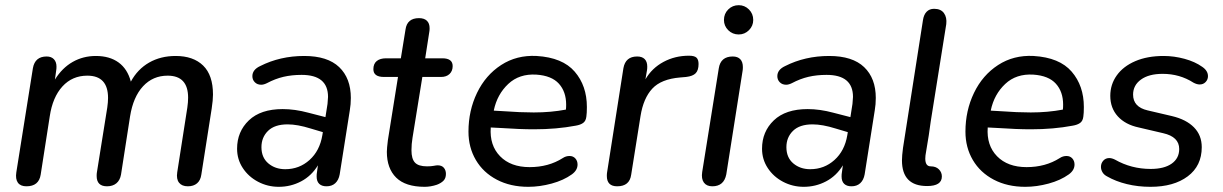

<svg xmlns="http://www.w3.org/2000/svg" viewBox="-20 -712 4720 741"><path d="M43 -47 107 -449Q115 -494 160 -494Q178 -494 188 -483.5Q198 -473 198 -455Q198 -446 197 -441L192 -405Q220 -450 260.5 -473Q301 -496 350 -496Q403 -496 437.5 -471Q472 -446 485 -397Q511 -445 555.5 -470.5Q600 -496 658 -496Q726 -496 764 -459Q802 -422 802 -347Q802 -326 797 -293L757 -38Q754 -16 740.5 -4.5Q727 7 705 7Q682 7 671 -7Q660 -21 664 -47L703 -297Q706 -318 706 -335Q706 -420 627 -420Q570 -420 532 -379Q494 -338 482 -263L447 -38Q443 -16 429 -4.5Q415 7 393 7Q353 7 353 -33Q353 -42 354 -47L394 -297Q397 -318 397 -334Q397 -420 317 -420Q259 -420 221 -378.5Q183 -337 172 -263L137 -38Q130 7 82 7Q59 7 49 -7Q39 -21 43 -47Z M895 -138Q895 -204 940.5 -247.5Q986 -291 1071 -291Q1118 -291 1170 -277L1236 -260L1244 -311Q1246 -331 1246 -338Q1246 -423 1144 -423Q1106 -423 1074 -415.5Q1042 -408 1010 -391Q998 -385 988 -385Q973 -385 963.5 -394.5Q954 -404 954 -418Q954 -443 984 -457Q1061 -496 1154 -496Q1244 -496 1289 -453Q1334 -410 1334 -334Q1334 -309 1330 -286L1291 -39Q1287 -17 1274 -5Q1261 7 1240 7Q1222 7 1212 -2.5Q1202 -12 1202 -31Q1202 -40 1203 -45L1207 -74Q1182 -33 1142 -12Q1102 9 1056 9Q1013 9 976 -10.5Q939 -30 917 -63.5Q895 -97 895 -138ZM1081 -59Q1135 -59 1174.5 -94.5Q1214 -130 1224 -190L1226 -202L1179 -216Q1128 -232 1090 -232Q1040 -232 1014.5 -207Q989 -182 989 -144Q989 -104 1015.5 -81.5Q1042 -59 1081 -59Z M1473 -126Q1473 -139 1477 -171L1516 -415H1462Q1421 -415 1421 -445Q1421 -466 1434 -476.5Q1447 -487 1470 -487H1527L1545 -598Q1551 -642 1597 -642Q1617 -642 1627.5 -632Q1638 -622 1638 -603Q1638 -595 1637 -590L1621 -487H1687Q1727 -487 1727 -457Q1727 -438 1715 -426.5Q1703 -415 1682 -415H1610L1572 -180Q1568 -156 1568 -132Q1568 -99 1581.5 -84.5Q1595 -70 1628 -70Q1644 -70 1654 -72Q1664 -74 1669 -74Q1685 -74 1693 -64.5Q1701 -55 1701 -41Q1701 -24 1691.5 -14.5Q1682 -5 1666 1Q1642 9 1619 9Q1545 9 1509 -26.5Q1473 -62 1473 -126Z M1788 -204Q1788 -285 1821 -353.5Q1854 -422 1914 -461Q1974 -500 2051 -496Q2151 -490 2198 -435.5Q2245 -381 2245 -299Q2245 -275 2243 -262Q2241 -245 2230.5 -237.5Q2220 -230 2202 -227Q2128 -213 2041 -213Q1986 -213 1913 -218L1874 -220Q1869 -151 1910 -109Q1951 -67 2024 -67Q2097 -67 2152 -102Q2164 -110 2178 -110Q2192 -110 2200.5 -100.5Q2209 -91 2209 -77Q2209 -55 2187 -39Q2155 -16 2109 -3.5Q2063 9 2019 9Q1950 9 1897.5 -18.5Q1845 -46 1816.5 -94.5Q1788 -143 1788 -204ZM1921 -283Q1989 -278 2040 -278Q2106 -278 2164 -289Q2165 -296 2165 -308Q2165 -358 2137 -389Q2109 -420 2050 -424Q1984 -428 1941.5 -388Q1899 -348 1886 -287V-285Z M2322 -33Q2322 -42 2323 -47L2386 -449Q2394 -494 2439 -494Q2458 -494 2468 -484Q2478 -474 2478 -455Q2478 -446 2477 -441L2471 -406Q2496 -449 2540.5 -473Q2585 -497 2639 -497Q2660 -497 2668 -489.5Q2676 -482 2676 -465Q2676 -441 2665 -429.5Q2654 -418 2628 -415L2605 -413Q2532 -407 2497.5 -370Q2463 -333 2452 -264L2416 -38Q2410 7 2362 7Q2322 7 2322 -33Z M2690 -48 2754 -448Q2761 -494 2808 -494Q2827 -494 2837 -483.5Q2847 -473 2847 -453Q2847 -444 2846 -439L2783 -39Q2774 7 2729 7Q2707 7 2696.5 -7.5Q2686 -22 2690 -48ZM2774 -635Q2774 -659 2790.5 -675.5Q2807 -692 2831 -692Q2854 -692 2870.5 -675.5Q2887 -659 2887 -635Q2887 -612 2870.5 -595.5Q2854 -579 2831 -579Q2807 -579 2790.5 -595.5Q2774 -612 2774 -635Z M2921 -138Q2921 -204 2966.5 -247.5Q3012 -291 3097 -291Q3144 -291 3196 -277L3262 -260L3270 -311Q3272 -331 3272 -338Q3272 -423 3170 -423Q3132 -423 3100 -415.5Q3068 -408 3036 -391Q3024 -385 3014 -385Q2999 -385 2989.5 -394.5Q2980 -404 2980 -418Q2980 -443 3010 -457Q3087 -496 3180 -496Q3270 -496 3315 -453Q3360 -410 3360 -334Q3360 -309 3356 -286L3317 -39Q3313 -17 3300 -5Q3287 7 3266 7Q3248 7 3238 -2.5Q3228 -12 3228 -31Q3228 -40 3229 -45L3233 -74Q3208 -33 3168 -12Q3128 9 3082 9Q3039 9 3002 -10.5Q2965 -30 2943 -63.5Q2921 -97 2921 -138ZM3107 -59Q3161 -59 3200.5 -94.5Q3240 -130 3250 -190L3252 -202L3205 -216Q3154 -232 3116 -232Q3066 -232 3040.5 -207Q3015 -182 3015 -144Q3015 -104 3041.5 -81.5Q3068 -59 3107 -59Z M3558 6Q3461 6 3461 -93Q3461 -111 3465 -141L3542 -634Q3545 -655 3556 -666.5Q3567 -678 3585 -678Q3611 -678 3623 -661.5Q3635 -645 3632 -619L3572 -243Q3566 -195 3554 -126Q3551 -111 3551 -100Q3551 -70 3572 -70Q3592 -70 3603.5 -58.5Q3615 -47 3615 -31Q3615 6 3558 6Z M3706 -204Q3706 -285 3739 -353.5Q3772 -422 3832 -461Q3892 -500 3969 -496Q4069 -490 4116 -435.5Q4163 -381 4163 -299Q4163 -275 4161 -262Q4159 -245 4148.5 -237.5Q4138 -230 4120 -227Q4046 -213 3959 -213Q3904 -213 3831 -218L3792 -220Q3787 -151 3828 -109Q3869 -67 3942 -67Q4015 -67 4070 -102Q4082 -110 4096 -110Q4110 -110 4118.5 -100.5Q4127 -91 4127 -77Q4127 -55 4105 -39Q4073 -16 4027 -3.5Q3981 9 3937 9Q3868 9 3815.5 -18.5Q3763 -46 3734.5 -94.5Q3706 -143 3706 -204ZM3839 -283Q3907 -278 3958 -278Q4024 -278 4082 -289Q4083 -296 4083 -308Q4083 -358 4055 -389Q4027 -420 3968 -424Q3902 -428 3859.5 -388Q3817 -348 3804 -287V-285Z M4253 -31Q4241 -37 4235 -47Q4229 -57 4229 -68Q4229 -82 4238 -92Q4247 -102 4261 -102Q4271 -102 4283 -96Q4346 -60 4421 -60Q4473 -60 4502 -80.5Q4531 -101 4531 -137Q4531 -184 4469 -198L4375 -220Q4323 -231 4294 -263Q4265 -295 4265 -342Q4265 -386 4290 -421Q4315 -456 4361.5 -476Q4408 -496 4471 -496Q4511 -496 4551.5 -485Q4592 -474 4620 -454Q4642 -439 4642 -418Q4642 -405 4633 -395.5Q4624 -386 4610 -386Q4599 -386 4586 -393Q4533 -427 4467 -427Q4414 -427 4383.5 -405Q4353 -383 4353 -347Q4353 -299 4409 -286L4503 -264Q4558 -251 4588 -220.5Q4618 -190 4618 -144Q4618 -72 4564 -31.5Q4510 9 4420 9Q4372 9 4329 -1.5Q4286 -12 4253 -31Z"/></svg>

Font: SN Pro
Style: Italic
Weight: 400
Italic angle: -9°
Designer: Tobias Whetton
Foundry: Supernotes
Version: Version 1.003